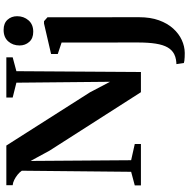

<svg xmlns="http://www.w3.org/2000/svg" viewBox="-10 -788 1040 1060"><g transform="rotate(-90 510.0 -258.0)"><path d="M16.5 0V-34L91.5 -54L97.5 -657.5Q89.5 -669.5 76 -680.5Q62.5 -691.5 47 -699.2Q31.5 -707 17.5 -708V-743H236.5L530.5 -281L588.5 -170.5L583.5 -687.5L501.5 -708V-743H723.5V-708L647 -687.5L642.5 0H531L208 -505L151.5 -609L155.5 -54L245 -34V0ZM748 242Q736 242 724.5 241.5Q713 241 704.2 239.8Q695.5 238.5 692 237L686 196Q695 196 710.8 193.5Q726.5 191 741.5 183.5Q764.5 171.5 778.5 147Q792.5 122.5 799 82Q805.5 41.5 805.5 -18.5L805 -438L742 -459V-496L910 -535H923L944.5 -516L945 -10.5Q945 52.5 928 99.5Q911 146.5 882.5 178Q854 209.5 819.2 225.5Q784.5 241.5 748 242ZM864 -594.5Q828 -594.5 808.5 -616.8Q789 -639 789 -670Q789 -707 811.5 -732.5Q834 -758 874.5 -758H875.5Q911.5 -758 931 -736.5Q950.5 -715 950.5 -683.5Q950.5 -647 928 -620.8Q905.5 -594.5 865 -594.5Z"/></g></svg>

Font: Merriweather 96pt
Style: Bold
Weight: 700
Version: Version 2.100